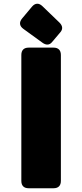

<svg xmlns="http://www.w3.org/2000/svg" viewBox="-20 -1004 438 1024"><path d="M93.8 -710.9V-39.1C93.8 -13.7 107.4 0 132.8 0H265.6C291 0 304.7 -13.7 304.7 -39.1V-710.9C304.7 -736.3 291 -750 265.6 -750H132.8C107.4 -750 93.8 -736.3 93.8 -710.9ZM296.4 -884.3 206.1 -971.2C187.5 -989.3 167.5 -988.3 150.9 -968.8L97.7 -905.3C81.1 -885.3 83.5 -865.2 104.5 -850.1L206.1 -776.4C225.6 -762.2 243.7 -762.7 257.3 -779.3L302.7 -833C316.4 -849.6 314 -867.2 296.4 -884.3Z"/></svg>

Font: Gyrotrope Black
Style: Regular
Weight: 900
Designer: David Moles
Version: Version 1.003;Glyphs 3.3.1 (3343)